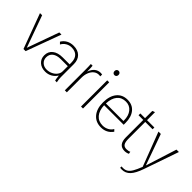

<svg xmlns="http://www.w3.org/2000/svg" viewBox="40 -1539 2591 2591"><g transform="rotate(45 1335.5 -243.5)"><path d="M420 -500 236 0H195L10 -500H51L215 -43L379 -500Z M453 -138Q453 -211 505.5 -252.5Q558 -294 651 -294H782V-325Q782 -398 745.5 -436.5Q709 -475 639 -475Q595 -475 558 -452.5Q521 -430 500 -391L473 -418Q499 -462 542.5 -486Q586 -510 643 -510Q726 -510 773 -464Q820 -418 820 -337V-88Q820 -54 831 0H799Q792 -20 786 -82H784Q756 -38 713 -14Q670 10 618 10Q544 10 498.5 -31Q453 -72 453 -138ZM782 -160V-259H648Q574 -259 532 -227Q490 -195 490 -138Q490 -88 524.5 -56Q559 -24 612 -24Q656 -24 695.5 -43Q735 -62 758.5 -93.5Q782 -125 782 -160Z M984 -378Q984 -463 981 -500H1014Q1018 -464 1018 -412V-395H1020Q1039 -451 1075.5 -480.5Q1112 -510 1162 -510Q1179 -510 1189 -507V-472Q1177 -474 1161 -474Q1121 -474 1089.5 -449Q1058 -424 1040 -380Q1022 -336 1022 -281V0H984Z M1274 -659Q1274 -677 1284.5 -688.5Q1295 -700 1312 -700Q1329 -700 1339.5 -688.5Q1350 -677 1350 -659Q1350 -641 1339.5 -629.5Q1329 -618 1312 -618Q1295 -618 1284.5 -629.5Q1274 -641 1274 -659ZM1293 -500H1331V0H1293Z M1874 -233H1501Q1505 -135 1552 -79.5Q1599 -24 1680 -24Q1727 -24 1766.5 -45.5Q1806 -67 1825 -103L1851 -77Q1790 10 1681 10Q1580 10 1521.5 -59.5Q1463 -129 1463 -249Q1463 -371 1519 -440.5Q1575 -510 1673 -510Q1767 -510 1820.5 -445.5Q1874 -381 1874 -267ZM1836 -277Q1836 -367 1792 -421.5Q1748 -476 1675 -476Q1595 -476 1550 -421.5Q1505 -367 1501 -267H1836Z M2015 -135V-466H1925V-500H2015V-638L2049 -651H2053V-500H2193V-466H2053V-147Q2053 -82 2071.5 -54Q2090 -26 2133 -26Q2171 -26 2195 -39L2201 -6Q2169 10 2133 10Q2015 10 2015 -135Z M2661 -500 2490 -6Q2450 111 2401.5 162Q2353 213 2284 213Q2260 213 2251 211V185Q2259 186 2281 186Q2320 186 2348.5 168Q2377 150 2402 107Q2427 64 2457 -13L2271 -500H2316L2474 -56L2615 -500Z"/></g></svg>

Font: Sarabun Thin
Style: Regular
Weight: 250
Designer: Suppakit Chalermlarp | Katatrad Co.,Ltd.
Foundry: Cadson Demak Co.,Ltd.
Version: Version 1.000; ttfautohint (v1.6)